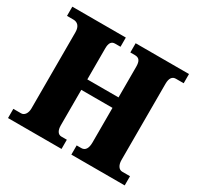

<svg xmlns="http://www.w3.org/2000/svg" viewBox="-153 -890 1093 1066"><g transform="rotate(30 393.5 -357.0)"><path d="M20 0H363V-59H328C305 -59 294 -81 294 -111V-339H494V-117C494 -81 482 -59 456 -59H426V0H768V-59H718C697 -59 682 -80 682 -113V-602C682 -639 696 -655 718 -655H768V-714H426V-655H455C483 -655 494 -639 494 -602V-406H294V-605C294 -639 305 -655 328 -655H363V-714H20V-655H61C86 -655 106 -639 106 -600V-111C106 -81 91 -59 70 -59H20Z"/></g></svg>

Font: Noto Serif Tamil SemiCondensed Black
Style: Regular
Weight: 900
Width: 4
Designer: Indian Type Foundry, Tom Grace, and the Monotype Design Team
Foundry: Monotype Imaging Inc.
Version: Version 2.004